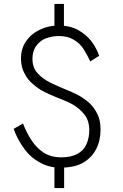

<svg xmlns="http://www.w3.org/2000/svg" viewBox="-20 -838 620 970"><path d="M255 -818V-681H303V-818ZM255 -28V112H304V-28ZM436 -528 481 -556Q470 -590 443 -628Q415 -664 375 -686Q334 -709 277 -709Q224 -709 181 -688Q137 -667 112 -630Q86 -592 86 -544Q86 -498 104 -467Q120 -434 149 -411Q175 -388 208 -372Q219 -366 266 -346Q310 -330 344 -312Q379 -293 406 -260Q431 -229 431 -180Q431 -140 416 -108Q401 -76 370 -60Q338 -43 288 -43Q240 -43 202 -66Q166 -89 140 -128Q114 -168 96 -214L49 -187Q68 -133 101 -89Q132 -44 180 -18Q226 9 285 9Q357 9 400 -16Q444 -42 466 -85Q488 -128 488 -184Q488 -231 472 -262Q456 -295 430 -319Q405 -341 374 -358Q342 -374 314 -385Q272 -402 233 -421Q194 -441 169 -469Q144 -497 144 -540Q144 -577 160 -602Q178 -629 206 -642Q242 -656 278 -656Q322 -656 353 -637Q383 -620 403 -589Q422 -558 436 -528Z"/></svg>

Font: NM-font
Style: Light
Weight: 500
Designer: ""
Foundry: ""
Version: ""